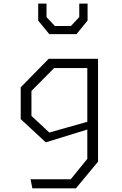

<svg xmlns="http://www.w3.org/2000/svg" viewBox="-20 -818 660 1038"><path d="M145 151H362.5L452 41V-139.5V-149.5V-500H510V56L390.5 200H155ZM92 -174V-346L243 -500H485.5V-450H272.5L150 -326.5V-191.5L246.5 -101.5L485.5 -169V-128L227.5 -48.5ZM186.5 -706.5V-798.5H231.5V-725.5L276.5 -677.5H363.5L408.5 -725.5V-798.5H453.5V-707L393.5 -633.5H246.5Z"/></svg>

Font: Monaspace Krypton Var ExLight
Style: Regular
Weight: 200
Designer: Riley Cran and the Lettermatic Team
Version: Version 1.200 (Monaspace Krypton Var)